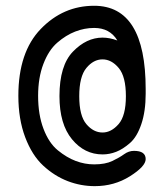

<svg xmlns="http://www.w3.org/2000/svg" viewBox="-20 -635 565 659"><path d="M43 -306.2Q43 -456.1 119.9 -535.6Q196.8 -615.2 303.2 -615.2Q480 -615.2 480 -329.1V-313Q480 -252.9 465.1 -209Q450.2 -165 426 -144Q401.9 -123 378.9 -114Q356 -105 332 -105Q270 -105 227.1 -157Q184.1 -209 184.1 -305.2Q184.1 -410.2 230.5 -458Q276.9 -505.9 332 -505.9Q356 -505.9 382.8 -496.1Q356.9 -539.1 303.2 -539.1Q270 -539.1 238 -526.6Q206.1 -514.2 176.5 -488.5Q147 -462.9 128.9 -415.5Q110.8 -368.2 110.8 -306.2Q110.8 -241.2 129.4 -192.6Q147.9 -144 178.5 -119.1Q209 -94.2 240 -82.5Q271 -70.8 303.2 -70.8Q341.3 -70.8 365.7 -82.5Q390.1 -94.2 406 -105.7Q421.9 -117.2 439.9 -117.2Q480 -117.2 480 -88.9Q480 -64 426 -30Q372.1 3.9 305.2 3.9Q257.3 3.9 212.2 -13.4Q167 -30.8 128.4 -66.4Q89.8 -102.1 66.4 -164.1Q43 -226.1 43 -306.2ZM332 -180.2Q361.8 -180.2 387 -209Q412.1 -237.8 412.1 -304.9Q412.1 -372.1 387.5 -401.6Q362.8 -431.2 331.8 -431.2Q300.8 -431.2 276.4 -401.6Q252 -372.1 252 -304.9Q252 -237.8 276.4 -209Q300.8 -180.2 332 -180.2Z"/></svg>

Font: CMU Typewriter Text
Style: Bold
Weight: 700
Version: Version 0.7.0